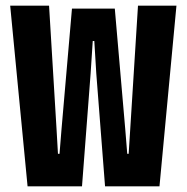

<svg xmlns="http://www.w3.org/2000/svg" viewBox="-20 -659 660 679"><path d="M77.5 0 16 -639H153.5L180 -201.5L185 -115H190.5L197.5 -201.5L234.5 -628.5H386L423 -201.5L430 -115H435L440.5 -201.5L468 -639H604L544 0H351.5L320.5 -399.5L313.5 -514H308L300.5 -399.5L270 0Z"/></svg>

Font: Anek Latin Condensed
Style: Bold
Weight: 700
Width: 3
Designer: Yesha Goshar
Foundry: Ek Type
Version: Version 1.003